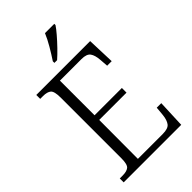

<svg xmlns="http://www.w3.org/2000/svg" viewBox="-276 -1020 1109 1109"><g transform="rotate(-45 279.0 -465.5)"><path d="M39 0V-32H62Q96 -32 112 -45Q128 -58 128 -108V-603Q128 -655 112 -668.5Q96 -682 62 -682H39V-714H479L485 -544H448L444 -596Q441 -636 426.5 -656Q412 -676 370 -676H194V-393H417V-355H194L193 -38H396Q440 -38 455 -57.5Q470 -77 474 -115L479 -170H516L509 0ZM244 -784Q266 -817 289.5 -857Q313 -897 327 -931H403V-921Q392 -904 368 -876Q344 -848 316.5 -819.5Q289 -791 266 -771H244Z"/></g></svg>

Font: Noto Serif Lao SemiCondensed Light
Style: Regular
Weight: 300
Width: 4
Designer: Monotype Design Team
Foundry: Monotype Imaging Inc.
Version: Version 2.003; ttfautohint (v1.8.4.7-5d5b)